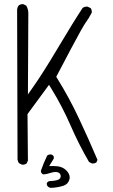

<svg xmlns="http://www.w3.org/2000/svg" viewBox="-20 -804 540 920"><path d="M99.6 -16.6Q103.5 -18.1 106.9 -20L113.8 -34.2L111.8 -257.3L214.8 -397.5L225.1 -380.9Q278.3 -294.4 318.1 -202.9Q357.9 -111.3 406.7 -27.8L420.4 -21Q421.9 -20.5 422.9 -20.5Q434.1 -20.5 441.9 -25.9L447.3 -37.6Q405.8 -135.3 358.6 -235.8Q311.5 -336.4 253.4 -429.7L249.5 -436Q332.5 -594.7 365.2 -653.3Q382.8 -684.6 389.6 -694.3Q406.7 -717.8 419.4 -742.7Q419.9 -744.1 419.9 -745.6Q419.9 -757.3 414.6 -765.1L399.9 -772Q398.4 -772.5 395 -772.5Q391.6 -772.5 386.2 -771Q380.9 -769.5 376 -766.1Q333 -701.2 259 -576.9Q185.1 -452.6 137.7 -385.7L113.8 -351.6L115.7 -731.4Q115.7 -734.4 115.7 -737.5Q115.7 -740.7 115.5 -745.1Q115.2 -749.5 114.3 -755.4Q111.8 -766.6 106 -776.9L92.3 -783.7Q90.8 -784.2 89.8 -784.2Q77.6 -784.2 69.8 -777.8Q65.4 -772.5 64 -767.6Q62.5 -762.7 62 -758.8L64 -40Q65.4 -29.8 70.8 -22L85.4 -15.1Q86.9 -14.6 88.1 -14.6Q89.4 -14.6 91.3 -14.9Q93.3 -15.1 95.5 -15.6Q97.7 -16.1 99.6 -16.6ZM314 46.4Q314 28.8 297.4 12.2Q276.9 -8.3 239.3 -8.3H215.8L237.8 -44.4V-53.7Q234.4 -60.1 227.5 -63.5Q224.1 -64 221.2 -64Q212.4 -64 206.1 -58.6Q188.5 -22.5 175.8 14.6L176.8 21.5Q180.2 28.3 186.5 31.7Q202.6 31.2 218.8 25.4Q234.9 20 245.6 20Q258.8 20 266.1 27.3Q271 32.7 271 39.6Q271 47.4 265.6 52.7Q260.3 58.1 248 60.5Q235.8 63 214.8 64L208 68.4Q206.1 70.8 204.1 73.7Q204.1 75.2 204.1 76.2Q204.1 83 207.5 87.4Q214.8 96.2 225.1 96.2Q260.3 94.2 285.6 85.4Q306.6 77.6 312.5 56.2Q314 51.3 314 46.4Z"/></svg>

Font: NaikaiFont
Style: ExtraLight
Weight: 200
Version: Version 1.89